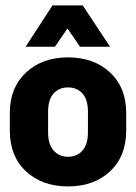

<svg xmlns="http://www.w3.org/2000/svg" viewBox="-20 -666 493 696"><path d="M15.6 -192.4Q15.6 -99.6 74.2 -44.9Q132.8 9.8 226.6 9.8Q320.3 9.8 378.9 -44.9Q437.5 -99.6 437.5 -192.4V-257.3Q437.5 -348.6 378.9 -403.3Q320.3 -458 226.6 -458Q133.3 -458 74.5 -403.3Q15.6 -348.6 15.6 -257.3ZM154.3 -260.7Q154.3 -304.7 174.1 -326.9Q193.8 -349.1 226.6 -349.1Q259.3 -349.1 279.1 -326.9Q298.8 -304.7 298.8 -260.7V-186.5Q298.8 -143.1 279.1 -120.4Q259.3 -97.7 226.6 -97.7Q194.3 -97.7 174.3 -120.4Q154.3 -143.1 154.3 -186.5ZM279.8 -646.5H170.4L72.8 -496.6H179.2L224.6 -563L270 -496.6H378.9Z"/></svg>

Font: Roboto Flex Super Cond Bold
Style: Regular
Weight: 700
Width: 3
Designer: Berlow after Robertson
Foundry: Google
Version: Version 3.000